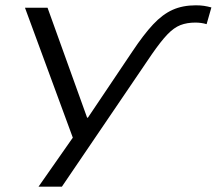

<svg xmlns="http://www.w3.org/2000/svg" viewBox="-20 -523 816 723"><path d="M479 -330Q521 -393 556.5 -431Q592 -469 630 -486Q668 -503 717 -503Q735 -503 748 -501Q761 -499 776 -495L758 -432Q748 -435 737.5 -436.5Q727 -438 716 -438Q684 -438 659.5 -428.5Q635 -419 610.5 -393.5Q586 -368 552 -319L213 180H125L267 -23L264 22L74 -494H159L308 -80H311Z"/></svg>

Font: Nunito Sans 7pt Expanded Light
Style: Italic
Weight: 300
Width: 7
Italic angle: -9°
Designer: Vernon Adams
Foundry: Vernon Adams
Version: Version 3.101;gftools[0.9.27]